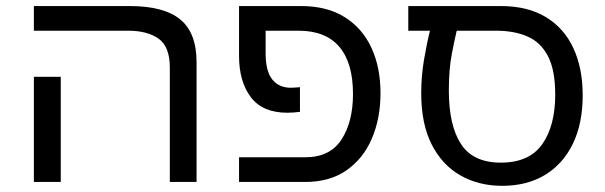

<svg xmlns="http://www.w3.org/2000/svg" viewBox="-20 -598 1989 631"><path d="M626 0H538.1V-376Q538.1 -444.3 501.5 -470.7Q464.8 -497.1 400.4 -497.1H91.3V-578.1H406.7Q518.6 -578.1 572.3 -534.2Q626 -490.2 626 -393.6ZM179.7 0H91.3V-345.7H179.7Z M983.4 0H765.6V-81.1H982.9Q1064.5 -81.1 1102.3 -139.4Q1140.1 -197.8 1140.1 -289.1Q1140.1 -391.1 1095.2 -444.1Q1050.3 -497.1 961.4 -497.1H853V-421.9Q853 -364.3 874.8 -336.9Q896.5 -309.6 936 -309.6Q942.9 -309.6 950.7 -310.3Q958.5 -311 965.8 -311.5V-230.5Q956.1 -229 944.8 -228.3Q933.6 -227.5 924.3 -227.5Q842.8 -227.5 804.2 -278.8Q765.6 -330.1 765.6 -414.1V-578.1H969.7Q1054.7 -578.1 1112.8 -541.7Q1170.9 -505.4 1200.7 -440.9Q1230.5 -376.5 1230.5 -292Q1230.5 -209.5 1202.4 -143.3Q1174.3 -77.1 1119.1 -38.6Q1064 0 983.4 0Z M1630.9 12.7Q1553.2 12.7 1493.2 -21.5Q1433.1 -55.7 1398.7 -123.3Q1364.3 -190.9 1364.3 -292Q1364.3 -347.2 1373.3 -400.6Q1382.3 -454.1 1393.1 -497.1H1321.8V-578.1H1626Q1714.4 -578.1 1774.2 -541.7Q1834 -505.4 1864.5 -439.5Q1895 -373.5 1895 -285.2Q1895 -191.9 1862.5 -125.2Q1830.1 -58.6 1770.8 -22.9Q1711.4 12.7 1630.9 12.7ZM1626 -63.5Q1719.2 -63.5 1762 -124Q1804.7 -184.6 1804.7 -287.1Q1804.7 -367.7 1780.8 -413.6Q1756.8 -459.5 1713.1 -478.3Q1669.4 -497.1 1610.4 -497.1H1481Q1475.1 -473.1 1465.1 -422.1Q1455.1 -371.1 1455.1 -300.8Q1455.1 -186 1494.9 -124.8Q1534.7 -63.5 1626 -63.5Z"/></svg>

Font: Lunasima
Style: Regular
Weight: 400
Designer: The DocRepair Project, Monotype Design Team
Foundry: Google
Version: Version 2.009